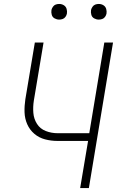

<svg xmlns="http://www.w3.org/2000/svg" viewBox="-20 -950 616 970"><path d="M385 0H429L551 -735H507L431 -277H271Q240 -277 211.5 -288Q183 -299 167 -324Q151 -349 148.5 -379.5Q146 -410 151 -442L200 -735H156L108 -448Q103 -415 104 -383Q105 -351 117.5 -322.5Q130 -294 153.5 -274Q177 -254 207.5 -246Q238 -238 271 -238H425ZM479 -851Q488 -851 496.5 -854Q505 -857 510.5 -864.5Q516 -872 518 -881Q520 -893 516.5 -905Q513 -917 502.5 -923.5Q492 -930 479 -930Q470 -930 461.5 -927Q453 -924 447.5 -916Q442 -908 440 -900Q438 -887 441.5 -875Q445 -863 456 -857Q467 -851 479 -851ZM279 -851Q288 -851 296.5 -854Q305 -857 310.5 -864.5Q316 -872 318 -881Q320 -893 316.5 -905Q313 -917 302.5 -923.5Q292 -930 279 -930Q270 -930 261.5 -927Q253 -924 247.5 -916Q242 -908 240 -900Q238 -887 241.5 -875Q245 -863 256 -857Q267 -851 279 -851Z"/></svg>

Font: Iosevka Sparkle XLtObl
Style: Regular
Weight: 200
Italic angle: -9°
Designer: Belleve Invis
Foundry: Belleve Invis
Version: Version 4.5.0; ttfautohint (v1.8.3)